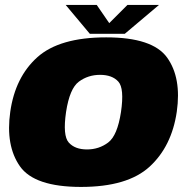

<svg xmlns="http://www.w3.org/2000/svg" viewBox="-20 -751 766 776"><path d="M307.5 4.5Q495.5 4.5 584.8 -77.5Q674 -159.5 694.5 -299.5Q714 -436.5 655.5 -518.2Q597 -600 409 -600Q220.5 -600 131 -519.8Q41.5 -439.5 21.5 -299.5Q2 -162.5 60.5 -79Q119 4.5 307.5 4.5ZM331.5 -147Q283 -147 258 -174.8Q233 -202.5 247 -298.5Q261.5 -393.5 298.8 -421Q336 -448.5 384.5 -448.5Q433.5 -448.5 458.2 -421.2Q483 -394 469 -298.5Q454.5 -203 417.2 -175Q380 -147 331.5 -147ZM343 -614.5H484.5L622.5 -731H495L421.5 -657.5L371 -731H245.5Z"/></svg>

Font: Anybody Black
Style: Italic
Weight: 900
Italic angle: -10°
Designer: Tyler Finck
Foundry: Etcetera Type Company
Version: Version 1.113;gftools[0.9.25]